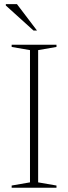

<svg xmlns="http://www.w3.org/2000/svg" viewBox="-20 -886 322 906"><path d="M246.5 -10.5V0H35V-10.5L121.5 -25.5V-649.5L35 -664.5V-675H246.5V-664.5L160 -649.5V-25.5ZM154.5 -742H138L7.5 -860V-866.5H60Z"/></svg>

Font: Newsreader 24pt ExtraLight
Style: Regular
Weight: 250
Designer: Hugues Gentile
Foundry: Production Type
Version: Version 1.003